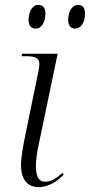

<svg xmlns="http://www.w3.org/2000/svg" viewBox="-20 -756 368 786"><path d="M288 -639C312 -639 328 -665 328 -701C328 -726 317 -736 299 -736C273 -736 259 -704 259 -675C259 -649 271 -639 288 -639ZM126 -639C150 -639 166 -665 166 -701C166 -726 154 -736 137 -736C110 -736 97 -704 97 -675C97 -649 109 -639 126 -639ZM138 10C180 10 214 -14 241 -41L235 -48C211 -26 190 -12 164 -12C139 -12 127 -33 127 -77C127 -97 131 -133 138 -162L216 -536H71L68 -526H84C127 -526 141 -518 141 -494C141 -486 140 -477 138 -467L84 -205C76 -165 66 -116 66 -80C66 -26 89 10 138 10Z"/></svg>

Font: Noto Serif Display SemiCondensed Light
Style: Italic
Weight: 300
Width: 4
Italic angle: -12°
Designer: Monotype Design Team
Foundry: Monotype Imaging Inc.
Version: Version 2.009